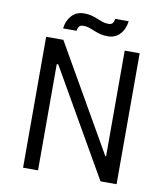

<svg xmlns="http://www.w3.org/2000/svg" viewBox="-92 -933 884 1011"><g transform="rotate(10 350.0 -428.0)"><path d="M100 0H180V-568H188L514 0H600V-700H520V-135H516L192 -700H100ZM350 -840Q333 -847 316 -851.5Q299 -856 276 -856Q256 -856 240 -849.5Q224 -843 211.5 -830Q199 -817 191 -799.5Q183 -782 180 -759H252Q254 -773 260.5 -782Q267 -791 284 -791Q301 -791 315.5 -786Q330 -781 344 -775Q361 -768 378 -763.5Q395 -759 418 -759Q438 -759 454 -765.5Q470 -772 482.5 -785Q495 -798 503 -816Q511 -834 514 -856H442Q440 -842 433.5 -833Q427 -824 410 -824Q393 -824 378.5 -829Q364 -834 350 -840Z"/></g></svg>

Font: Fixel Variable
Style: Regular
Weight: 100
Width: 3
Designer: AlfaBravo + MacPaw
Foundry: Kyrylo Tkachov, Marchela Mozhyna, Serhii Makarenko, Maria Weinstein, Zakhar Kryvoshyya
Version: Version 1.211